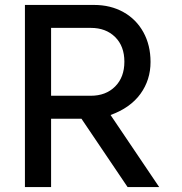

<svg xmlns="http://www.w3.org/2000/svg" viewBox="-20 -750 737 778"><path d="M484 -500Q484 -563 446.5 -600Q409 -637 348 -637H187V-362H348Q409 -362 446.5 -399.5Q484 -437 484 -500ZM497 8 310 -269H187V8H81V-730H361Q428 -730 480 -701Q532 -672 561 -619.5Q590 -567 590 -499Q590 -426 549 -369.5Q508 -313 428 -284L625 8Z"/></svg>

Font: SUITE
Style: Bold
Weight: 700
Designer: Sun
Foundry: Sun
Version: Version 2.040